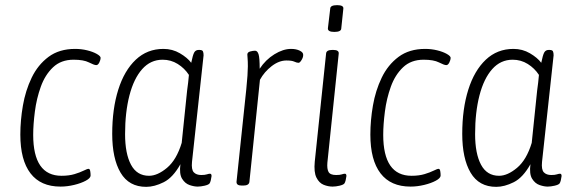

<svg xmlns="http://www.w3.org/2000/svg" viewBox="-20 -719 2235 746"><path d="M215 6Q138 6 98.5 -45.5Q59 -97 59 -196Q59 -251 69 -309Q79 -367 103 -417Q127 -467 168.5 -498Q210 -529 272 -529Q296 -529 318.5 -523.5Q341 -518 356 -509.5Q371 -501 371 -494Q371 -487 366 -476.5Q361 -466 354 -466Q346 -466 325.5 -476.5Q305 -487 266 -487Q217 -487 186 -457.5Q155 -428 138.5 -382Q122 -336 115.5 -285.5Q109 -235 109 -195Q109 -36 219 -36Q248 -36 269.5 -42.5Q291 -49 305 -56Q319 -63 324 -63Q329 -63 330.5 -54.5Q332 -46 332 -37Q332 -27 313.5 -17Q295 -7 268 -0.5Q241 6 215 6Z M548 7Q481 7 448.5 -48Q416 -103 416 -199Q416 -296 439.5 -370.5Q463 -445 507.5 -487Q552 -529 615 -529Q650 -529 679 -512Q708 -495 723 -475Q729 -505 734.5 -515Q740 -525 752 -525H755Q766 -525 768.5 -519.5Q771 -514 771 -504L726 -90Q723 -60 733 -49.5Q743 -39 762 -39Q776 -39 783.5 -41.5Q791 -44 796 -44Q802 -44 802 -35Q801 -27 799 -18.5Q797 -10 794 -6Q790 -1 775 2.5Q760 6 748 6Q734 6 716.5 0Q699 -6 687.5 -24.5Q676 -43 681 -81Q652 -29 616 -11Q580 7 548 7ZM559 -36Q592 -36 629 -67Q666 -98 686 -164L707 -367Q709 -380 711 -398Q713 -416 714 -428Q697 -454 670.5 -470.5Q644 -487 612 -487Q565 -487 532.5 -450.5Q500 -414 483 -348.5Q466 -283 466 -198Q466 -122 489 -79Q512 -36 559 -36Z M919 2Q898 2 899 -13L937 -373Q940 -402 941.5 -425Q943 -448 943 -461Q943 -481 942 -492Q941 -503 941 -507Q941 -516 952 -519Q963 -522 971 -522Q980 -522 984.5 -508.5Q989 -495 989 -452Q1012 -487 1046 -508Q1080 -529 1111 -529Q1131 -529 1145 -522Q1159 -515 1158 -505Q1158 -496 1151.5 -485.5Q1145 -475 1140 -475Q1133 -475 1123.5 -479.5Q1114 -484 1093 -484Q1064 -484 1035.5 -462Q1007 -440 990 -409L949 -12Q947 2 925 2Z M1272 6Q1255 6 1237.5 -1Q1220 -8 1209.5 -29Q1199 -50 1203 -91L1247 -511Q1248 -525 1271 -525H1275Q1298 -525 1296 -510L1252 -87Q1250 -63 1256.5 -51Q1263 -39 1286 -39Q1301 -39 1308 -41.5Q1315 -44 1320 -44Q1326 -44 1326 -35Q1325 -27 1323 -18.5Q1321 -10 1318 -6Q1314 -1 1299.5 2.5Q1285 6 1272 6ZM1279 -595Q1253 -595 1254 -609L1263 -685Q1263 -699 1290 -699Q1316 -699 1314 -685L1306 -609Q1306 -595 1279 -595Z M1575 6Q1498 6 1458.5 -45.5Q1419 -97 1419 -196Q1419 -251 1429 -309Q1439 -367 1463 -417Q1487 -467 1528.5 -498Q1570 -529 1632 -529Q1656 -529 1678.5 -523.5Q1701 -518 1716 -509.5Q1731 -501 1731 -494Q1731 -487 1726 -476.5Q1721 -466 1714 -466Q1706 -466 1685.5 -476.5Q1665 -487 1626 -487Q1577 -487 1546 -457.5Q1515 -428 1498.5 -382Q1482 -336 1475.5 -285.5Q1469 -235 1469 -195Q1469 -36 1579 -36Q1608 -36 1629.5 -42.5Q1651 -49 1665 -56Q1679 -63 1684 -63Q1689 -63 1690.5 -54.5Q1692 -46 1692 -37Q1692 -27 1673.5 -17Q1655 -7 1628 -0.5Q1601 6 1575 6Z M1908 7Q1841 7 1808.5 -48Q1776 -103 1776 -199Q1776 -296 1799.5 -370.5Q1823 -445 1867.5 -487Q1912 -529 1975 -529Q2010 -529 2039 -512Q2068 -495 2083 -475Q2089 -505 2094.5 -515Q2100 -525 2112 -525H2115Q2126 -525 2128.5 -519.5Q2131 -514 2131 -504L2086 -90Q2083 -60 2093 -49.5Q2103 -39 2122 -39Q2136 -39 2143.5 -41.5Q2151 -44 2156 -44Q2162 -44 2162 -35Q2161 -27 2159 -18.5Q2157 -10 2154 -6Q2150 -1 2135 2.5Q2120 6 2108 6Q2094 6 2076.5 0Q2059 -6 2047.5 -24.5Q2036 -43 2041 -81Q2012 -29 1976 -11Q1940 7 1908 7ZM1919 -36Q1952 -36 1989 -67Q2026 -98 2046 -164L2067 -367Q2069 -380 2071 -398Q2073 -416 2074 -428Q2057 -454 2030.5 -470.5Q2004 -487 1972 -487Q1925 -487 1892.5 -450.5Q1860 -414 1843 -348.5Q1826 -283 1826 -198Q1826 -122 1849 -79Q1872 -36 1919 -36Z"/></svg>

Font: Asap Condensed Condensed ExtraLight
Style: Italic
Weight: 200
Width: 3
Italic angle: -6°
Designer: Pablo Cosgaya
Foundry: Omnibus-Type
Version: Version 3.001; ttfautohint (v1.8.4.7-5d5b)